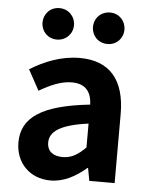

<svg xmlns="http://www.w3.org/2000/svg" viewBox="-56 -846 703 906"><g transform="rotate(5 295.5 -393.0)"><path d="M217 14C281 14 337 -18 386 -60H389L400 0H520V-327C520 -489 447 -574 305 -574C217 -574 137 -541 71 -500L124 -403C176 -433 226 -456 278 -456C347 -456 371 -414 373 -359C148 -335 51 -272 51 -152C51 -57 117 14 217 14ZM265 -101C222 -101 191 -120 191 -164C191 -214 237 -251 373 -269V-156C338 -121 307 -101 265 -101ZM189 -651C232 -651 264 -684 264 -725C264 -767 232 -800 189 -800C146 -800 115 -767 115 -725C115 -684 146 -651 189 -651ZM429 -651C472 -651 503 -684 503 -725C503 -767 472 -800 429 -800C385 -800 354 -767 354 -725C354 -684 385 -651 429 -651Z"/></g></svg>

Font: Noto Sans T Chinese Bold
Style: Bold
Weight: 700
Designer: Ryoko NISHIZUKA (kana & ideographs); Paul D. Hunt (Latin, Greek & Cyrillic); Wenlong ZHANG (bopomofo); Sandoll Communica
Foundry: Adobe Systems Incorporated
Version: Version 1.000;PS 1;hotconv 1.0.78;makeotf.lib2.5.61930